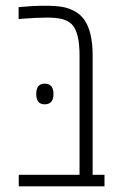

<svg xmlns="http://www.w3.org/2000/svg" viewBox="-20 -660 405 680"><path d="M45.9 -634.8Q95.7 -639.6 137 -639.6Q178.2 -639.6 201.2 -635.5Q224.1 -631.3 245.1 -619.9Q266.1 -608.4 279.3 -588.9Q308.1 -546.9 308.1 -463.9V-41H350.1V0H46.4V-41H261.7V-463.9Q261.7 -529.8 243.7 -561.5Q228.5 -588.4 189 -594.7Q172.4 -597.7 149.4 -597.7Q110.4 -597.7 60.5 -593.8L45.9 -592.3ZM138.2 -363.8Q169.4 -363.8 169.4 -327.1Q169.4 -290.5 138.2 -290.5Q108.4 -290.5 108.4 -327.1Q108.4 -363.8 138.2 -363.8Z"/></svg>

Font: Open Sans Hebrew Condensed Light
Style: Regular
Weight: 300
Width: 3
Foundry: Ascender Corporation, Yanek Iontef
Version: Version 2.001;PS 002.001;hotconv 1.0.70;makeotf.lib2.5.58329